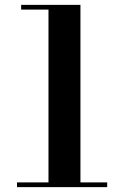

<svg xmlns="http://www.w3.org/2000/svg" viewBox="-20 -770 510 790"><path d="M50 0V-19.5H179.5V-730.5H67V-750H311V-19.5H421V0Z"/></svg>

Font: Bodoni Moda SemiBold
Style: Regular
Weight: 600
Designer: Owen Earl
Foundry: indestructible type
Version: Version 2.005; ttfautohint (v1.8.4.7-5d5b)